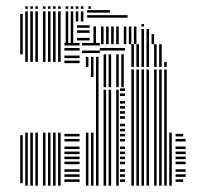

<svg xmlns="http://www.w3.org/2000/svg" viewBox="-20 -588 639 608"><path d="M52 -8H44V-160H52ZM52 -416H44V-448H52ZM68 0H60V-168H68ZM68 -392H60V-448H68ZM84 0H76V-168H84ZM84 -392H76V-448H84ZM100 0H92V-168H100ZM100 -392H92V-448H100ZM124 0H116V-168H124ZM124 -392H116V-448H124ZM140 0H132V-168H140ZM140 -392H132V-448H140ZM156 0H148V-168H156ZM156 -392H148V-448H156ZM172 0H164V-168H172ZM172 -392H164V-448H172ZM232 -12H184V-20H232ZM232 -28H184V-36H232ZM232 -44H184V-52H232ZM232 -68H184V-76H232ZM232 -84H184V-92H232ZM232 -100H184V-108H232ZM232 -116H184V-124H232ZM232 -140H184V-148H232ZM232 -156H184V-164H232ZM232 -388H184V-396H232ZM232 -404H184V-412H232ZM232 -428H184V-436H232ZM232 -444H184V-452H232ZM260 0H252V-168H260ZM260 -376H252V-408H260ZM276 0H268V-168H276ZM276 -344H268V-408H276ZM292 0H284V-408H292ZM296 -420H240V-428H296ZM296 -444H240V-452H296ZM316 0H308V-304H316ZM332 0H324V-304H332ZM356 0H348V-304H356ZM376 -12H360V-20H376ZM376 -28H360V-36H376ZM376 -44H360V-52H376ZM376 -68H360V-76H376ZM376 -84H360V-92H376ZM376 -100H360V-108H376ZM376 -116H360V-124H376ZM376 -140H360V-148H376ZM376 -156H360V-164H376ZM376 -172H360V-180H376ZM376 -188H360V-196H376ZM376 -212H360V-220H376ZM376 -228H360V-236H376ZM376 -244H360V-252H376ZM376 -260H360V-268H376ZM376 -284H360V-292H376ZM376 -300H360V-308H376ZM316 -312H308V-416H316ZM332 -312H324V-416H332ZM356 -312H348V-416H356ZM372 -312H364V-416H372ZM376 -428H296V-436H376ZM404 0H396V-368H404ZM420 0H412V-368H420ZM436 0H428V-368H436ZM452 0H444V-368H452ZM476 0H468V-368H476ZM492 0H484V-368H492ZM508 0H500V-368H508ZM524 0H516V-168H524ZM560 -12H536V-20H560ZM568 -28H536V-36H568ZM568 -44H536V-52H568ZM568 -68H536V-76H568ZM568 -84H536V-92H568ZM568 -100H536V-108H568ZM568 -116H536V-124H568ZM568 -140H536V-148H568ZM560 -156H536V-164H560ZM404 -376H396V-440H404ZM420 -376H412V-440H420ZM436 -376H428V-440H436ZM452 -376H444V-440H452ZM476 -376H468V-440H476ZM492 -376H484V-440H492ZM508 -376H500V-392H508ZM404 -440H396V-448H404ZM420 -440H412V-448H420ZM436 -440H428V-448H436ZM452 -440H444V-448H452ZM476 -440H468V-448H476ZM492 -440H484V-448H492ZM52 -448H44V-520H52ZM68 -448H60V-520H68ZM84 -448H76V-520H84ZM100 -448H92V-520H100ZM124 -448H116V-520H124ZM140 -448H132V-520H140ZM156 -448H148V-520H156ZM172 -448H164V-520H172ZM196 -448H188V-520H196ZM212 -448H204V-520H212ZM264 -460H224V-468H264ZM264 -484H224V-492H264ZM264 -500H224V-508H264ZM284 -448H276V-504H284ZM308 -448H300V-504H308ZM324 -448H316V-504H324ZM340 -448H332V-504H340ZM356 -448H348V-504H356ZM380 -448H372V-504H380ZM396 -448H388V-504H396ZM412 -448H404V-504H412ZM436 -448H428V-496H436ZM452 -448H444V-496H452ZM468 -448H460V-480H468ZM436 -504H428V-512H436ZM52 -520H44V-544H52ZM68 -520H60V-552H68ZM84 -520H76V-552H84ZM100 -520H92V-552H100ZM124 -520H116V-552H124ZM140 -520H132V-552H140ZM156 -520H148V-552H156ZM172 -520H164V-552H172ZM196 -520H188V-552H196ZM212 -520H204V-552H212ZM228 -520H220V-552H228ZM244 -520H236V-552H244ZM384 -532H256V-540H384ZM328 -548H256V-556H328ZM68 -560H60V-568H68ZM84 -560H76V-568H84ZM100 -560H92V-568H100ZM124 -560H116V-568H124ZM140 -560H132V-568H140ZM156 -560H148V-568H156ZM172 -560H164V-568H172ZM196 -560H188V-568H196ZM212 -560H204V-568H212ZM228 -560H220V-568H228ZM244 -560H236V-568H244ZM268 -560H260V-568H268Z"/></svg>

Font: Rubik Lines
Style: Regular
Weight: 400
Designer: Hubert and Fischer, NaN
Foundry: Hubert and Fischer, NaN
Version: Version 2.201